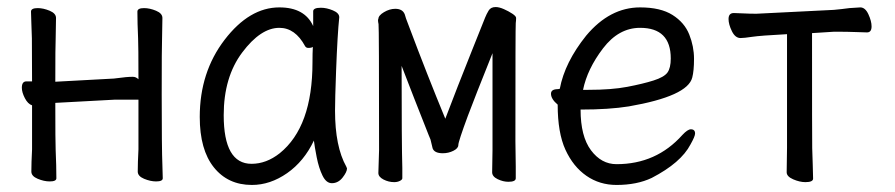

<svg xmlns="http://www.w3.org/2000/svg" viewBox="-20 -507 2540 545"><path d="M121 8Q105 8 87 0.5Q69 -7 69 -20Q69 -45 71 -83V-208Q59 -212 50.5 -228.5Q42 -245 42 -258Q42 -276 55 -276H71Q71 -377 70.5 -398Q70 -419 69 -441.5Q68 -464 68 -474Q68 -484 87 -484Q103 -484 121 -476.5Q139 -469 139 -456L138 -397Q137 -379 137 -275L303 -284Q326 -287 337 -288Q348 -289 357 -289Q366 -289 373 -282Q373 -378 372 -398Q370 -442 370 -474Q370 -484 389 -484Q405 -484 423 -476.5Q441 -469 441 -456L440 -397Q439 -379 439 -238Q439 -85 441 -37L442 -1Q442 8 423 8Q407 8 389 0.5Q371 -7 371 -20Q371 -45 373 -83V-224H304L137 -215Q137 -102 138 -81Q140 -36 140 -1Q140 8 121 8Z M695 18Q627 18 587 -32Q547 -82 547 -175Q547 -302 617.5 -394Q688 -486 773 -486Q845 -486 869 -433V-475Q869 -485 891 -485Q907 -485 925 -477.5Q943 -470 943 -458Q938 -411 934 -306Q931 -225 931 -193Q931 -91 963 -34L965 -29Q965 -19 952.5 -3Q940 13 922 13Q906 13 895.5 -8.5Q885 -30 879 -60.5Q873 -91 871 -108Q843 -49 795 -15.5Q747 18 695 18ZM694 -42Q736 -42 774 -72Q867 -147 867 -330Q867 -356 868 -374Q865 -371 855 -371Q849 -371 846 -376Q818 -428 773 -428Q720 -428 667.5 -358Q615 -288 615 -180Q615 -42 694 -42Z M1099 10Q1083 10 1068.5 2.5Q1054 -5 1054 -16L1056 -81Q1056 -432 1054.5 -438.5Q1053 -445 1053 -450Q1053 -452 1054 -453Q1054 -463 1070 -472.5Q1086 -482 1102 -482Q1123 -482 1129 -466Q1130 -460 1141 -432Q1192 -296 1244 -170Q1277 -257 1319 -362L1357 -457Q1361 -467 1367 -477Q1373 -487 1387 -487Q1397 -487 1410.5 -481Q1424 -475 1434.5 -468Q1445 -461 1445 -456Q1445 -449 1444 -441.5Q1443 -434 1443 -106L1444 -34V-1Q1444 9 1423 9Q1408 9 1392.5 1.5Q1377 -6 1377 -18L1378 -81V-356Q1366 -326 1335 -248L1308 -178Q1281 -105 1281 -95.5Q1281 -86 1267 -79Q1253 -72 1237 -72Q1213 -72 1208 -86L1202 -111L1197 -123Q1153 -234 1120 -320Q1120 -97 1122 -30V-1Q1122 3 1115 6.5Q1108 10 1099 10Z M1730 18Q1682 18 1644.5 -8Q1607 -34 1585 -82Q1563 -130 1563 -210Q1544 -226 1544 -241Q1544 -254 1564 -254L1569 -255Q1583 -330 1644 -406Q1711 -486 1797 -486Q1855 -486 1889 -464.5Q1923 -443 1936.5 -409Q1950 -375 1950 -340Q1950 -306 1945 -287Q1932 -234 1765 -205Q1709 -196 1628 -196Q1628 -120 1657.5 -80.5Q1687 -41 1730 -41Q1843 -41 1917 -124Q1932 -140 1941 -140Q1953 -140 1953 -128Q1953 -120 1940 -97Q1913 -45 1830 -2Q1788 18 1730 18ZM1635 -252H1650Q1716 -252 1760.5 -260.5Q1805 -269 1835 -278.5Q1865 -288 1874.5 -301Q1884 -314 1884 -341Q1884 -428 1797 -428Q1736 -428 1691.5 -369.5Q1647 -311 1635 -252Z M2266 10Q2250 10 2231.5 2Q2213 -6 2213 -18L2214 -88V-410Q2138 -406 2115 -402.5Q2092 -399 2082 -399Q2067 -399 2057.5 -418.5Q2048 -438 2048 -453Q2048 -470 2063 -470Q2070 -470 2089 -469Q2108 -468 2127 -468L2347 -479Q2369 -481 2391 -484L2422 -486Q2436 -486 2445 -466.5Q2454 -447 2454 -432Q2454 -415 2441 -415Q2432 -415 2409.5 -416Q2387 -417 2348 -417L2285 -413Q2285 -109 2285.5 -86.5Q2286 -64 2287 -39Q2288 -14 2288 0Q2288 10 2266 10Z"/></svg>

Font: LXGW WenKai Mono Lite
Style: Regular
Weight: 400
Monospace: yes
Designer: LXGW / Fontworks Inc.
Foundry: LXGW / Fontworks Inc.
Version: Version 1.520; June 14, 2025